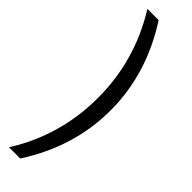

<svg xmlns="http://www.w3.org/2000/svg" viewBox="-289 -692 822 822"><g transform="rotate(45 122.5 -281.0)"><path d="M14 -700H82Q210 -502 210 -281Q210 -60 82 138H14Q134 -53 134 -281Q134 -507 14 -700Z"/></g></svg>

Font: Questrial
Style: Regular
Weight: 400
Designer: Joe Prince
Foundry: Joe Prince
Version: Version 1.002